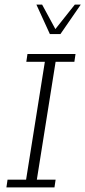

<svg xmlns="http://www.w3.org/2000/svg" viewBox="-20 -819 373 839"><path d="M8 0 13 -34H94L176 -549H95L100 -583H310L305 -549H223L141 -34H223L218 0ZM198 -670 139 -799H164L222 -692L307 -799H333L244 -670Z"/></svg>

Font: Rokkitt SemiBold ExtraLight
Style: Italic
Weight: 250
Italic angle: -9°
Version: Version 3.103